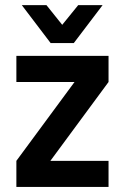

<svg xmlns="http://www.w3.org/2000/svg" viewBox="-20 -741 494 761"><path d="M410.2 -416 179.7 -103.5H410.2V0H44.9V-103.5L275.4 -416H44.9V-519.5H410.2ZM66.4 -720.7H164.1L226.6 -642.6L290 -720.7H386.7L272.5 -570.3H180.7Z"/></svg>

Font: Dinish
Style: Bold
Weight: 700
Designer: Bert Driehuis
Foundry: Playbeing
Version: Version 3.006; git-39231f3c-release